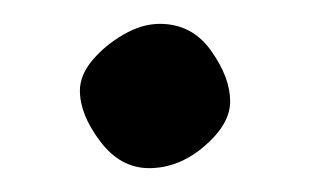

<svg xmlns="http://www.w3.org/2000/svg" viewBox="-20 -126 260 161"><path d="M47 -50Q47 -63 57.5 -75.5Q68 -88 83.5 -97Q99 -106 114 -106Q141 -106 157 -83.5Q173 -61 173 -41Q173 -22 151.5 -3.5Q130 15 105 15Q81 15 64 -7.5Q47 -30 47 -50Z"/></svg>

Font: Alike
Style: Regular
Weight: 400
Designer: Sveta Sebyakina
Foundry: Cyreal (www.cyreal.org)
Version: Version 1.301; ttfautohint (v1.8.4.7-5d5b)